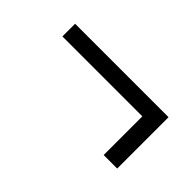

<svg xmlns="http://www.w3.org/2000/svg" viewBox="-29 -577 632 632"><g transform="rotate(45 287.5 -260.5)"><path d="M442 -141V-321H70V-380H505V-141Z"/></g></svg>

Font: Montserrat
Style: Regular
Weight: 400
Designer: Julieta Ulanovsky
Foundry: Julieta Ulanovsky
Version: Version 9.000; ttfautohint (v1.8.4.7-5d5b)